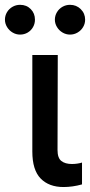

<svg xmlns="http://www.w3.org/2000/svg" viewBox="-67 -754 366 781"><path d="M168 -530.3 167 -143.6Q167 -111.3 182.6 -99.1Q198.2 -86.9 225.6 -86.9Q236.8 -86.9 248 -88.6Q259.3 -90.3 266.6 -92.8V-3.9Q228 6.8 191.4 6.8Q132.3 6.8 98.4 -27.8Q64.5 -62.5 64.5 -137.7V-530.3ZM-46.9 -673.8Q-46.9 -690.4 -38.6 -704.3Q-30.3 -718.3 -16.1 -726.3Q-2 -734.4 14.6 -734.4Q41 -734.4 58.1 -717Q75.2 -699.7 75.2 -673.8Q75.2 -657.7 67.4 -643.8Q59.6 -629.9 45.7 -621.6Q31.7 -613.3 14.6 -613.3Q-1.5 -613.3 -15.6 -621.6Q-29.8 -629.9 -38.3 -644Q-46.9 -658.2 -46.9 -673.8ZM156.2 -673.8Q156.2 -690.4 164.6 -704.3Q172.9 -718.3 187 -726.3Q201.2 -734.4 217.8 -734.4Q243.7 -734.4 261.5 -716.8Q279.3 -699.2 279.3 -673.8Q279.3 -657.7 271 -643.8Q262.7 -629.9 248.5 -621.6Q234.4 -613.3 217.8 -613.3Q201.7 -613.3 187.5 -621.6Q173.3 -629.9 164.8 -644Q156.2 -658.2 156.2 -673.8Z"/></svg>

Font: Pretendard JP Medium
Style: Regular
Weight: 500
Designer: Base glyphs from Inter by Rasmus Andersson; Hangeul glyphs from Noto Sans CJK(Source Han Sans) by Jang Soo-young and Kan
Foundry: Kil Hyung-jin
Version: Version 1.309